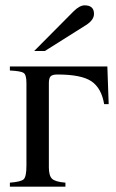

<svg xmlns="http://www.w3.org/2000/svg" viewBox="-20 -699 434 719"><path d="M108 -508 255 -656Q278 -679 297 -679Q332 -679 332 -647Q332 -624 302 -605L148 -508ZM387 -309H370Q360 -369 322.5 -394.5Q285 -420 195 -420Q176 -420 169.5 -413Q163 -406 163 -388V-72Q163 -41 175 -29.5Q187 -18 225 -15V0H17V-15Q58 -18 68.5 -27.5Q79 -37 79 -79V-388Q79 -419 68.5 -426Q58 -433 17 -435V-450H382Z"/></svg>

Font: STIX Math
Style: Regular
Weight: 400
Designer: MicroPress Inc., with final additions and corrections provided by Coen Hoffman, Elsevier (retired)
Version: Version 1.1.1